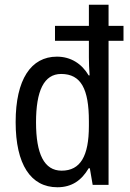

<svg xmlns="http://www.w3.org/2000/svg" viewBox="-20 -873 549 810"><path d="M222 -83C283 -83 324 -112 354 -163H359L371 -93H438V-701H501V-764H438V-853H355V-764H212V-701H355V-631C355 -610 356 -580 358 -555H354C325 -604 279 -634 220 -634C111 -634 46 -538 46 -358C46 -179 110 -83 222 -83ZM240 -153C166 -153 132 -224 132 -357C132 -489 165 -561 238 -561C322 -561 355 -497 355 -362V-342C355 -214 319 -153 240 -153Z"/></svg>

Font: Noto Sans Kannada UI Condensed
Style: Regular
Weight: 400
Width: 3
Designer: Jelle Bosma - Monotype Design Team
Foundry: Monotype Imaging Inc.
Version: Version 2.005